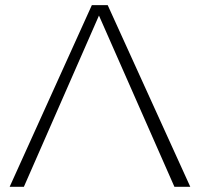

<svg xmlns="http://www.w3.org/2000/svg" viewBox="-20 -718 769 738"><path d="M71.8 0H17.1L333 -698.2H394L711.4 0H650.4L360.4 -658.2Z"/></svg>

Font: Sansation Light
Style: Light
Weight: 300
Designer: Bernd Montag
Version: Version 1.301